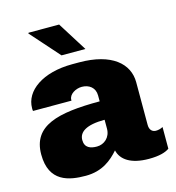

<svg xmlns="http://www.w3.org/2000/svg" viewBox="-108 -813 841 916"><g transform="rotate(-15 312.0 -355.0)"><path d="M358 -575 267 -720H116L114 -717L240 -575ZM312 -521H279C131 -521 39 -453 39 -368C39 -362 39 -357 40 -354H230V-358C230 -386 265 -405 294 -405C330 -405 359 -384 359 -345V-316C151 -316 24 -285 24 -143C24 -7 121 10 204 10C286 10 334 -31 369 -71C380 -23 427 10 516 10C568 10 599 0 617 -13V-120C606 -114 594 -111 582 -111C567 -111 551 -121 551 -148V-359C551 -451 473 -521 312 -521ZM359 -225V-181C359 -138 327 -111 291 -111C260 -111 231 -120 231 -159C231 -198 267 -225 359 -225Z"/></g></svg>

Font: Chivo Light
Style: Bold
Weight: 900
Designer: Hector Gatti
Foundry: Omnibus-Type
Version: Version 1.003;PS 001.003;hotconv 1.0.70;makeotf.lib2.5.58329